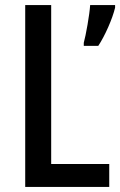

<svg xmlns="http://www.w3.org/2000/svg" viewBox="-20 -800 472 754"><path d="M79 -66H409V-156H181V-780H79ZM432 -770V-780H334C332 -744 317 -660 309 -632V-620H366C392 -659 422 -727 432 -770Z"/></svg>

Font: Noto Sans Malayalam UI Condensed Medium
Style: Regular
Weight: 500
Width: 3
Designer: Jelle Bosma - Monotype Design Team
Foundry: Monotype Imaging Inc.
Version: Version 2.104